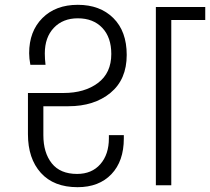

<svg xmlns="http://www.w3.org/2000/svg" viewBox="-20 -769 872 797"><path d="M160 -328V-208Q160 -135 195 -91Q230 -47 300 -47Q361 -47 396.5 -87.5Q432 -128 432 -195V-208H494V-194Q494 -100 442.5 -46Q391 8 302 8Q203 8 149.5 -51.5Q96 -111 96 -212V-383H244Q331 -383 386.5 -424.5Q442 -466 442 -545Q442 -614 404.5 -653.5Q367 -693 303 -693Q241 -693 203.5 -653.5Q166 -614 166 -547Q166 -524 169 -500H106Q101 -527 101 -548Q101 -639 156 -694Q211 -749 303 -749Q395 -749 450.5 -694Q506 -639 506 -541Q506 -439 438.5 -383.5Q371 -328 264 -328ZM832 -740V-686H691V0H627V-740Z"/></svg>

Font: Fz Poppins Light
Style: Regular
Weight: 300
Designer: Ninad Kale (Devanagari), Jonny Pinhorn (Latin)
Foundry: Indian Type Foundry
Version: Vit hóa bi Vntype.Com & FontZin.Com